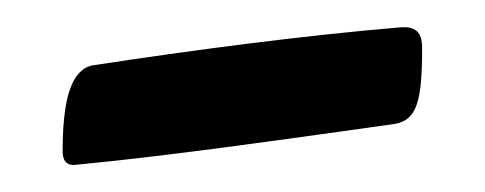

<svg xmlns="http://www.w3.org/2000/svg" viewBox="-20 -285 356 141"><path d="M36 -164C109 -171 198 -184 270 -194C286 -197 290 -210 290 -250C290 -259 287 -265 277 -265C277 -265 276 -265 275 -265C203 -259 120 -248 48 -237C33 -234 26 -214 26 -174C26 -168 28 -163 36 -164Z"/></svg>

Font: EB Garamond
Style: Bold
Weight: 700
Designer: Georg Duffner and Octavio Pardo
Foundry: Georg Duffner
Version: Version 1.000;PS 001.000;hotconv 1.0.88;makeotf.lib2.5.64775